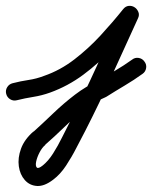

<svg xmlns="http://www.w3.org/2000/svg" viewBox="-51 -304 517 653"><path d="M6 37Q-6 40 -16.5 33.5Q-27 27 -30 15Q-33 3 -26.5 -7.5Q-20 -18 -8 -21Q19 -28 46 -32Q73 -36 99 -46Q154 -65 202 -102Q250 -139 291 -183.5Q332 -228 368 -273Q376 -283 387 -284Q398 -285 407 -279Q415 -274 419.5 -263.5Q424 -253 418 -241Q374 -145 330.5 -49Q287 47 239 141Q225 167 209 198.5Q193 230 173.5 259.5Q154 289 130 307Q100 330 75 328.5Q50 327 33.5 308.5Q17 290 13 261.5Q9 233 20.5 201.5Q32 170 63 143Q63 143 63 144Q63 144 63 144Q96 114 131 80.5Q166 47 204 18Q242 -11 283 -29Q283 -29 281 -28Q279 -26 279 -27Q309 -45 339.5 -63Q370 -81 398 -101Q398 -101 398 -101Q398 -101 398 -101Q408 -109 420.5 -107Q433 -105 440 -95Q448 -85 446 -72.5Q444 -60 434 -53Q405 -32 373 -13Q341 6 311 25Q311 25 309 26Q307 27 307 27Q269 43 234 70.5Q199 98 166.5 129.5Q134 161 103 188Q103 188 103 188Q103 189 103 189Q92 198 83.5 214.5Q75 231 72 245.5Q69 260 74 265.5Q79 271 94 259Q113 244 129.5 218Q146 192 160 163.5Q174 135 185 114Q233 20 276.5 -75.5Q320 -171 364 -267Q369 -278 381 -278.5Q393 -279 403 -273Q413 -267 418 -256.5Q423 -246 414 -235Q375 -186 330 -137.5Q285 -89 232.5 -50Q180 -11 119 11Q91 21 62.5 25.5Q34 30 6 37Q6 37 6 37Q6 37 6 37Z"/></svg>

Font: FRB American Cursive Guidelines
Style: Bold Italic
Weight: 700
Italic angle: -25°
Version: Version 2.0;Modular Font Editor K font №1